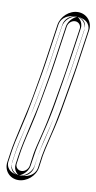

<svg xmlns="http://www.w3.org/2000/svg" viewBox="-116 -793 507 1009"><g transform="rotate(10 137.5 -288.0)"><path d="M239 -665 211 -473C207 -449 204 -420 198 -389C183 -302 164 -183 141 -92C126 -33 117 5 114 25L105 90C102 108 85 124 66 124C47 124 33 108 36 90L43 41C48 6 58 -42 73 -102C97 -200 112 -299 129 -390C134 -422 139 -449 142 -473L170 -665C173 -684 190 -700 209 -700C227 -700 242 -684 239 -665ZM120 -665 92 -473C82 -403 72 -351 58 -270C44 -188 4 -38 -7 41L-14 90C-21 136 12 174 58 174C104 174 148 136 155 90L164 25C166 10 175 -28 189 -86C204 -145 216 -202 225 -258C240 -348 250 -397 261 -473L289 -665C296 -711 262 -750 216 -750C170 -750 127 -711 120 -665ZM264 -661 236 -469C232 -444 228 -417 222 -385C207 -299 188 -177 165 -85C150 -27 142 11 139 29L130 94C125 125 98 149 66 149C32 149 6 119 11 86L18 37C23 1 34 -47 49 -108C73 -204 88 -304 105 -395C110 -426 114 -454 117 -477L145 -669C149 -700 177 -725 209 -725C242 -725 269 -695 264 -661ZM145 -661 117 -469C107 -398 96 -347 83 -266C69 -182 29 -31 18 45L11 94C7 123 25 145 51 149H58C91 149 125 119 130 86L140 22C143 4 150 -34 165 -92C180 -150 192 -207 201 -262C216 -353 225 -402 236 -477L264 -669C268 -698 250 -720 223 -724C221 -724 219 -725 216 -725C183 -725 150 -695 145 -661ZM284 -663 256 -471C252 -446 248 -419 242 -387C227 -300 208 -180 185 -88C170 -29 162 8 159 27L150 92C147 113 128 149 66 149C-2 149 -12 107 -9 88L-2 39C3 4 13 -44 28 -105C52 -202 67 -302 84 -393C89 -425 94 -451 97 -475L125 -667C128 -688 146 -725 209 -725C277 -725 287 -683 284 -663ZM165 -663 137 -471C127 -400 117 -349 103 -268C89 -185 49 -34 38 43L31 92C25 131 56 149 58 149C61 149 104 131 110 88L120 23C122 6 130 -32 145 -90C160 -149 172 -205 181 -260C196 -351 205 -400 216 -475L244 -667C250 -706 218 -725 216 -725C213 -725 171 -706 165 -663Z"/></g></svg>

Font: AppleStorm
Style: XbdFaxIta
Weight: 800
Foundry: Cannot Into Space Fonts
Version: Version 1.01